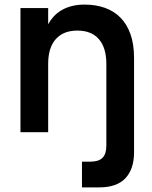

<svg xmlns="http://www.w3.org/2000/svg" viewBox="-20 -575 663 835"><path d="M442.5 -297.5Q442.5 -367 410.2 -404.5Q378 -442 316.5 -442Q255.5 -442 222.5 -404.8Q189.5 -367.5 189.5 -297.5V0H69V-540H189.5V-469.5Q199.5 -488 213.8 -503.5Q228 -519 247.5 -530.5Q267 -542 291.8 -548.5Q316.5 -555 348 -555Q396.5 -555 436 -541Q475.5 -527 503.8 -498.5Q532 -470 547.5 -426.2Q563 -382.5 563 -322.5V87.5Q563 159.5 525.8 199.8Q488.5 240 410.5 240H336.5V128H373Q409.5 128 426 111.2Q442.5 94.5 442.5 58Z"/></svg>

Font: Vela Sans Bd
Style: Bold
Weight: 700
Designer: Principal design: Mikhail Sharanda - project Manrope.
Design modification: Ravid Balaliev
Foundry: Mikhail Sharanda
Version: Version 1.001